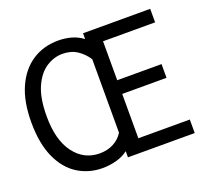

<svg xmlns="http://www.w3.org/2000/svg" viewBox="-112 -767 975 908"><g transform="rotate(-20 375.0 -312.5)"><path d="M258 7Q189 7 133.5 -28Q78 -63 46 -134Q14 -205 14 -312Q14 -416 46 -487Q78 -558 134.5 -595Q191 -632 265 -632Q299 -632 330 -623.5Q361 -615 388 -595V-624H726V-556H464V-360H687V-291H464V-68H723V0H387V-31Q361 -11 327 -2Q293 7 258 7ZM269 -63Q308 -63 338.5 -79Q369 -95 387 -124V-494Q366 -526 335.5 -546Q305 -566 262 -566Q220 -566 181 -541Q142 -516 117 -460.5Q92 -405 92 -313Q92 -194 141 -128.5Q190 -63 269 -63Z"/></g></svg>

Font: Inconsolata ExtraExpanded Thin
Style: Regular
Weight: 100
Width: 8
Monospace: yes
Designer: Raph Levien, Cyreal, Brenton Simpson
Foundry: Raph Levien, Cyreal, Google
Version: Version 3.100; ttfautohint (v1.8.4.7-5d5b)